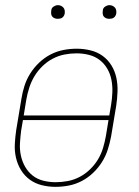

<svg xmlns="http://www.w3.org/2000/svg" viewBox="-20 -717 540 745"><path d="M195 8Q168 8 142 1.5Q116 -5 95.5 -20Q75 -35 61.5 -57Q48 -79 42 -105Q36 -131 37.5 -158.5Q39 -186 43 -213L63 -333Q67 -359 75 -384Q83 -409 97.5 -432Q112 -455 132 -474Q152 -493 176 -505.5Q200 -518 226 -523Q252 -528 278 -528Q305 -528 331.5 -521.5Q358 -515 378.5 -500Q399 -485 412.5 -463Q426 -441 431.5 -415Q437 -389 436 -361.5Q435 -334 431 -307L411 -187Q406 -161 398 -136Q390 -111 375.5 -88Q361 -65 341 -46Q321 -27 297 -14.5Q273 -2 247 3Q221 8 195 8ZM404 -269 411 -310Q415 -334 416 -358.5Q417 -383 412.5 -406.5Q408 -430 396.5 -450Q385 -470 367 -484Q349 -498 325.5 -504Q302 -510 277 -510Q254 -510 230.5 -505.5Q207 -501 185 -489.5Q163 -478 144.5 -460Q126 -442 113.5 -421Q101 -400 93.5 -376.5Q86 -353 82 -330L72 -269ZM196 -10Q219 -10 243 -14.5Q267 -19 289 -30.5Q311 -42 329.5 -60Q348 -78 360.5 -99Q373 -120 380 -143.5Q387 -167 391 -190L401 -251H69L62 -210Q59 -186 57.5 -161.5Q56 -137 61 -113.5Q66 -90 77.5 -70Q89 -50 106.5 -36Q124 -22 147.5 -16Q171 -10 196 -10ZM404 -644Q398 -644 392.5 -646Q387 -648 383 -652.5Q379 -657 378.5 -663.5Q378 -670 379 -676Q379 -681 381.5 -685Q384 -689 388 -691.5Q392 -694 396 -695.5Q400 -697 405 -697Q411 -697 416.5 -694.5Q422 -692 426 -687.5Q430 -683 431 -676.5Q432 -670 431 -664Q430 -659 427.5 -655Q425 -651 421.5 -648.5Q418 -646 413.5 -645Q409 -644 404 -644ZM204 -644Q198 -644 192.5 -646Q187 -648 183 -652.5Q179 -657 178.5 -663.5Q178 -670 179 -676Q179 -681 181.5 -685Q184 -689 188 -691.5Q192 -694 196 -695.5Q200 -697 205 -697Q211 -697 216.5 -694.5Q222 -692 226 -687.5Q230 -683 231 -676.5Q232 -670 231 -664Q230 -659 227.5 -655Q225 -651 221.5 -648.5Q218 -646 213.5 -645Q209 -644 204 -644Z"/></svg>

Font: Iosevka Term Curly Th Obl
Style: Regular
Weight: 100
Italic angle: -9°
Designer: Belleve Invis
Foundry: Belleve Invis
Version: Version 32.3.0